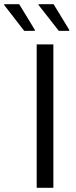

<svg xmlns="http://www.w3.org/2000/svg" viewBox="-89 -901 363 921"><path d="M0 0ZM87 0V-688H167V0ZM78 -753H27L-69 -877V-881H3L78 -758ZM243 -753H193L96 -877V-881H168L243 -758Z"/></svg>

Font: Assailand
Style: Regular
Weight: 400
Designer: Hector Gatti with collaboration of the Omnibus-Type team
Foundry: Omnibus-Type
Version: Version 0.072;October 19, 2019;FontCreator 12.0.0.2547 64-bi